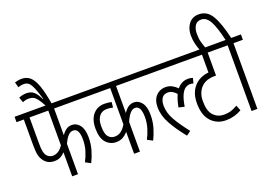

<svg xmlns="http://www.w3.org/2000/svg" viewBox="-121 -1233 2222 1579"><g transform="rotate(-20 990.5 -443.5)"><path d="M329 -575V-341Q348 -369 369.5 -383.5Q391 -398 419 -398Q459 -398 487 -362.5Q515 -327 515 -255Q515 -197 500 -145.5Q485 -94 462 -48L416 -72Q437 -112 451 -157.5Q465 -203 465 -254Q465 -352 413 -351Q391 -352 370.5 -331.5Q350 -311 329 -266V0H278V-210Q261 -191 238.5 -179Q216 -167 186 -167Q154 -167 131.5 -179Q109 -191 95 -211Q78 -233 71 -263.5Q64 -294 64 -350V-575H0V-622H564V-575ZM114 -575V-352Q114 -301 119 -277Q124 -253 136 -238Q155 -214 188 -213Q217 -214 238.5 -229Q260 -244 278 -271V-575Z M275 -615Q251 -661 233 -684.5Q215 -708 198 -715.5Q181 -723 160 -723Q132 -723 106 -711L90 -757Q124 -771 157 -771Q196 -771 221 -749.5Q246 -728 268 -680L272 -681Q246 -770 224.5 -809.5Q203 -849 164 -849Q137 -849 113 -839L100 -886Q113 -890 128 -893Q143 -896 161 -896Q203 -896 233 -870.5Q263 -845 285 -784Q307 -723 325 -615Z M1106 -575H871V-338Q909 -398 961 -398Q1001 -398 1029 -362.5Q1057 -327 1057 -255Q1057 -197 1042 -145.5Q1027 -94 1004 -48L958 -72Q979 -112 993 -157.5Q1007 -203 1007 -254Q1007 -352 955 -352Q910 -352 871 -260V0H820V-192Q800 -168 775 -154Q750 -140 716 -140Q664 -140 628 -179.5Q592 -219 592 -304Q592 -382 630 -426Q668 -470 730 -470Q749 -470 764.5 -468Q780 -466 792 -463L787 -416Q763 -423 735 -423Q691 -423 667 -392.5Q643 -362 643 -304Q643 -238 664.5 -212.5Q686 -187 721 -187Q749 -187 773 -203Q797 -219 820 -257V-575H552V-622H1106Z M1094 -622H1458V-575H1094ZM1476 -376Q1463 -381 1447 -381Q1427 -381 1407 -368.5Q1387 -356 1370.5 -321.5Q1354 -287 1343 -221L1293 -233Q1305 -297 1325 -340Q1309 -358 1291 -368.5Q1273 -379 1252 -379Q1216 -379 1199.5 -353.5Q1183 -328 1183 -290Q1183 -226 1218.5 -163Q1254 -100 1318 -19L1280 9Q1212 -75 1172 -148Q1132 -221 1132 -293Q1132 -340 1149 -369.5Q1166 -399 1192.5 -413Q1219 -427 1248 -427Q1279 -427 1303 -414.5Q1327 -402 1350 -380Q1388 -428 1447 -428Q1469 -428 1488 -421Z M1790 -575H1673V-374H1661Q1585 -374 1544 -333Q1524 -314 1511.5 -283.5Q1499 -253 1499 -213Q1499 -125 1535.5 -87Q1572 -49 1626 -49Q1661 -49 1687.5 -57.5Q1714 -66 1745 -84L1764 -37Q1701 0 1626 0Q1548 0 1497.5 -54Q1447 -108 1447 -213Q1447 -277 1470.5 -321.5Q1494 -366 1534 -390.5Q1574 -415 1623 -419V-575H1409V-622H1790Z M1848 -575H1778V-622H1847Q1819 -744 1789 -796.5Q1759 -849 1715 -849Q1678 -849 1660 -821.5Q1642 -794 1642 -749Q1642 -709 1650.5 -677.5Q1659 -646 1671 -615H1621Q1608 -646 1599.5 -681Q1591 -716 1591 -756Q1591 -815 1622.5 -855.5Q1654 -896 1711 -896Q1783 -896 1823.5 -828.5Q1864 -761 1896 -622H1981V-575H1899V0H1848Z"/></g></svg>

Font: Noto Sans ExtraCondensed Light
Style: Regular
Weight: 300
Width: 2
Designer: Monotype Design Team
Foundry: Monotype Imaging Inc.
Version: Version 2.013; ttfautohint (v1.8.4.7-5d5b)